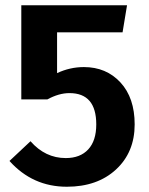

<svg xmlns="http://www.w3.org/2000/svg" viewBox="-20 -694 567 730"><path d="M463 -674 446 -571H197V-416Q246 -439 299 -439Q384 -439 438 -380.5Q492 -322 492 -221Q492 -115 421 -49.5Q350 16 234 16Q104 16 16 -82L96 -157Q152 -93 230 -93Q285 -93 315.5 -126Q346 -159 346 -221Q346 -340 244 -340Q204 -340 160 -316H61V-674Z"/></svg>

Font: Fira Sans SemiBold
Style: Regular
Weight: 600
Designer: bBox Type GmbH & Carrois Corporate GbR & Edenspiekermann AG
Foundry: bBox Type GmbH & Carrois Corporate GbR & Edenspiekermann AG
Version: Version 4.301;PS 004.301;hotconv 1.0.88;makeotf.lib2.5.64775